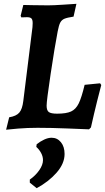

<svg xmlns="http://www.w3.org/2000/svg" viewBox="-20 -669 551 1005"><path d="M12 10 28 -55Q65 -61 81 -79.5Q97 -98 102 -141L150 -527Q151 -535 151 -548Q151 -566 144.5 -572.5Q138 -579 121 -579L92 -578L88 -586L102 -643Q129 -643 149 -642L232 -641Q260 -641 311.5 -644.5Q363 -648 380 -649L365 -582Q332 -577 317.5 -571Q303 -565 295.5 -551Q288 -537 282 -505Q266 -422 245 -281.5Q224 -141 224 -116Q224 -91 235.5 -82.5Q247 -74 279 -74Q327 -74 352 -85.5Q377 -97 392 -127.5Q407 -158 423 -225L504 -233L510 -224Q505 -206 488.5 -140Q472 -74 456 -2L446 8Q420 7 334 3.5Q248 0 177 0Q124 0 75 4Q26 8 12 10ZM250 52Q280 52 299 75.5Q318 99 318 137Q318 187 276.5 234.5Q235 282 172 316L136 287V271Q166 250 185.5 222Q205 194 205 169Q205 150 195 131.5Q185 113 170 100L172 86Q191 71 211.5 61.5Q232 52 250 52Z"/></svg>

Font: Alegreya
Style: Bold Italic
Weight: 700
Italic angle: -7°
Designer: Juan Pablo del Peral
Foundry: Huerta Tipografica
Version: Version 2.007; ttfautohint (v1.6)